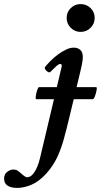

<svg xmlns="http://www.w3.org/2000/svg" viewBox="-187 -649 493 939"><path d="M-103 270Q-134 270 -150.5 258.5Q-167 247 -167 225Q-167 203 -151.5 191.5Q-136 180 -123 180Q-110 180 -102 185Q-94 190 -84 199Q-74 208 -66.5 213Q-59 218 -55 218Q-39 218 -26 202.5Q-13 187 -4.5 165.5Q4 144 8 127L113 -316Q114 -321 114.5 -324Q115 -327 115 -329Q115 -336 107 -336Q100 -336 89 -326Q78 -316 59 -297Q55 -293 47 -297.5Q39 -302 34.5 -309.5Q30 -317 33 -321Q44 -335 60.5 -351.5Q77 -368 96.5 -382.5Q116 -397 136 -406.5Q156 -416 174 -416Q194 -416 206 -404.5Q218 -393 218 -371Q218 -360 215.5 -344.5Q213 -329 207 -304L151 -70Q138 -16 125 31.5Q112 79 92.5 120.5Q73 162 41 198Q6 237 -31 253.5Q-68 270 -103 270ZM207 -493Q179 -493 159 -513Q139 -533 139 -561Q139 -590 159 -609.5Q179 -629 207 -629Q236 -629 256 -609.5Q276 -590 276 -561Q276 -533 256 -513Q236 -493 207 -493ZM-10 -164Q-14 -164 -12 -179Q-10 -194 -5 -208.5Q0 -223 4 -223H283Q288 -223 285.5 -208.5Q283 -194 277.5 -179Q272 -164 267 -164Z"/></svg>

Font: Junicode VF
Style: Italic
Weight: 400
Italic angle: -11°
Designer: Peter S. Baker
Version: Version 2.209